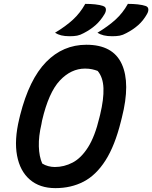

<svg xmlns="http://www.w3.org/2000/svg" viewBox="-20 -951 786 991"><path d="M420 -931Q447 -931 471 -928.5Q495 -926 512 -920Q525 -916 526.5 -904.5Q528 -893 520 -879Q500 -845 473.5 -821.5Q447 -798 412 -780Q394 -770 378 -767Q362 -764 340 -764Q314 -764 296 -768.5Q278 -773 264 -782Q319 -815 356.5 -849.5Q394 -884 420 -931ZM640 -931Q667 -931 690.5 -928.5Q714 -926 732 -920Q744 -916 745.5 -904.5Q747 -893 739 -879Q720 -845 693.5 -821.5Q667 -798 632 -780Q614 -770 598 -767Q582 -764 559 -764Q534 -764 515.5 -768.5Q497 -773 483 -782Q538 -815 576 -849.5Q614 -884 640 -931ZM426 -720Q563 -720 608.5 -620.5Q654 -521 609 -344L604 -324Q573 -199 524.5 -123Q476 -47 411.5 -13.5Q347 20 266 20Q185 20 134 -24Q83 -68 68 -148Q53 -228 79 -336L84 -357Q131 -542 218 -631Q305 -720 426 -720ZM194 -311Q179 -248 180.5 -195.5Q182 -143 198 -107Q212 -98 229 -93.5Q246 -89 263 -89Q311 -89 355 -112Q399 -135 434.5 -191Q470 -247 493 -344L497 -360Q516 -439 514 -495.5Q512 -552 484 -585Q471 -590 455 -593.5Q439 -597 419 -597Q347 -597 289 -535.5Q231 -474 197 -328Z"/></svg>

Font: Recursive Sn Csl St SmB
Style: Italic
Weight: 600
Italic angle: -15°
Version: Version 1.079;hotconv 1.0.112;makeotfexe 2.5.65598; ttfautoh